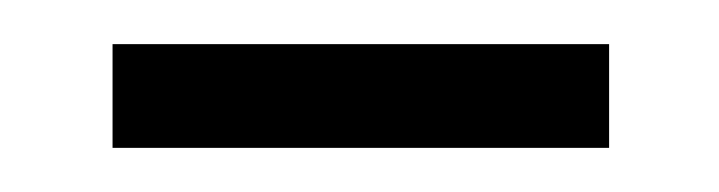

<svg xmlns="http://www.w3.org/2000/svg" viewBox="-20 -680 326 87"><path d="M256 -660V-613H31V-660Z"/></svg>

Font: Mukta Mahee Light
Style: Regular
Weight: 300
Designer: Shuchita Grover, Noopur Datye, Girish Dalvi, Yashodeep Gholap
Foundry: Ek Type
Version: Version 2.538;PS 1.000;hotconv 16.6.51;makeotf.lib2.5.65220;